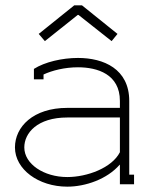

<svg xmlns="http://www.w3.org/2000/svg" viewBox="-20 -690 575 719"><path d="M429 -120C399 -61 306 -27 232 -27C144 -27 71 -76 71 -138C71 -192 120 -250 232 -250H429ZM428 -73H429V0H482V-36H464V-312C464 -432 368 -473 272 -473C213 -473 148 -458 107 -432V-393H143V-411C175 -426 222 -438 272 -438C345 -438 429 -412 429 -312V-286H232C104 -286 36 -215 36 -138C36 -56 124 9 232 9C300 9 381 -19 428 -73ZM274 -634 398 -536 420 -563 287 -670H258L125 -563L148 -536L271 -634Z"/></svg>

Font: Rawengulk
Style: Regular
Weight: 400
Version: Version 0.9